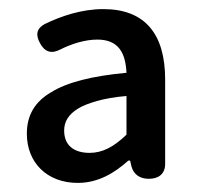

<svg xmlns="http://www.w3.org/2000/svg" viewBox="-20 -830 433 422"><path d="M92 -627C56 -606 39 -576 39 -536C39 -473 83 -428 151 -428C196 -428 232 -450 262 -477H266L269 -464C274 -446 288 -437 307 -437C329 -437 343 -448 343 -470V-546V-655C343 -755 299 -810 207 -810C160 -810 115 -795 78 -777C60 -767 58 -753 68 -735C78 -716 93 -711 112 -721C138 -734 167 -743 194 -743C241 -743 256 -713 258 -670C182 -663 127 -649 92 -627ZM193 -608C211 -613 233 -617 258 -619V-534C230 -507 205 -494 177 -494C143 -494 121 -510 121 -543C121 -562 130 -578 151 -591C162 -598 176 -603 193 -608Z"/></svg>

Font: GenSenRounded2 TW M
Style: Regular
Weight: 500
Version: Version 2.100;PS 2.1;hotconv 16.6.51;makeotf.lib2.5.65220 DE